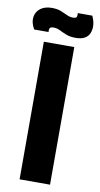

<svg xmlns="http://www.w3.org/2000/svg" viewBox="-120 -866 471 907"><g transform="rotate(10 116.0 -412.0)"><path d="M43 0V-660H189V0ZM187 -704Q160 -704 141.5 -711.5Q123 -719 108 -726.5Q93 -734 77 -734Q61 -734 58 -726Q55 -718 57 -709H-12Q-30 -740 -26 -766.5Q-22 -793 -1 -808.5Q20 -824 53 -824Q79 -824 96.5 -817Q114 -810 128.5 -803Q143 -796 158 -796Q174 -796 176.5 -803.5Q179 -811 177 -821H247Q268 -776 254 -740Q240 -704 187 -704Z"/></g></svg>

Font: Bricolage Grotesque 48pt Bricolage Grotesque 48pt Regular
Style: Bold
Weight: 700
Designer: Mathieu Triay
Foundry: Atelier Triay
Version: Version 1.000; ttfautohint (v1.8.4.7-5d5b);gftools[0.9.32]